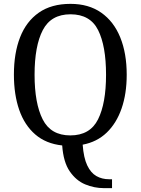

<svg xmlns="http://www.w3.org/2000/svg" viewBox="-20 -745 729 994"><path d="M518 229Q468 229 421 209.5Q374 190 341 142Q308 94 302 8Q218 -1 162.5 -49Q107 -97 79.5 -176Q52 -255 52 -359Q52 -470 84 -552Q116 -634 181 -679.5Q246 -725 345 -725Q439 -725 504 -679.5Q569 -634 602.5 -551.5Q636 -469 636 -358Q636 -260 609.5 -183.5Q583 -107 532.5 -58.5Q482 -10 408 4Q413 72 431.5 111Q450 150 479 166.5Q508 183 545 183H560V229ZM344 -44Q446 -44 487.5 -127Q529 -210 529 -358Q529 -507 488 -589Q447 -671 345 -671Q244 -671 201.5 -589Q159 -507 159 -358Q159 -210 201 -127Q243 -44 344 -44Z"/></svg>

Font: Noto Serif Tamil SemiCondensed
Style: Italic
Weight: 400
Width: 4
Italic angle: -12°
Designer: Indian Type Foundry, Tom Grace, and the Monotype Design Team
Foundry: Monotype Imaging Inc.
Version: Version 2.003; ttfautohint (v1.8.4.7-5d5b)